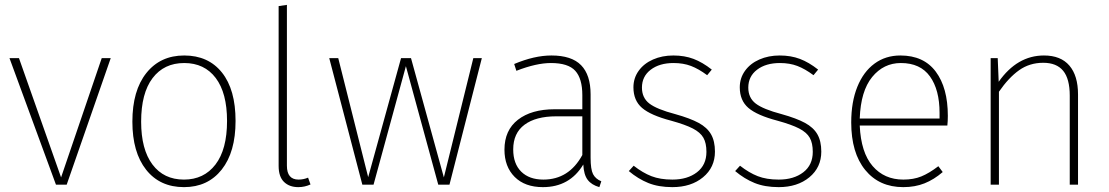

<svg xmlns="http://www.w3.org/2000/svg" viewBox="-20 -759 4559 789"><path d="M254 0H210L19 -520H58L231 -30L398 -520H435Z M948 -262Q948 -134 891 -62Q834 10 736 10Q637 10 580.5 -61.5Q524 -133 524 -259Q524 -387 581.5 -459Q639 -531 737 -531Q836 -531 892 -461Q948 -391 948 -262ZM560 -259Q560 -145 606.5 -83Q653 -21 736 -21Q818 -21 865.5 -83Q913 -145 913 -262Q913 -377 866.5 -438.5Q820 -500 737 -500Q654 -500 607 -438Q560 -376 560 -259Z M1125 -77V-734L1159 -739V-78Q1159 -21 1207 -21Q1227 -21 1246 -29L1256 -1Q1232 10 1206 10Q1169 10 1147 -11.5Q1125 -33 1125 -77Z M1827 0H1781L1648 -487L1515 0H1469L1333 -520H1370L1493 -31L1628 -520H1669L1804 -30L1925 -520H1960Z M2451 -14 2443 10Q2411 1 2395 -20Q2379 -41 2377 -83Q2321 10 2211 10Q2137 10 2095 -32Q2053 -74 2053 -144Q2053 -224 2108.5 -267Q2164 -310 2259 -310H2373V-368Q2373 -436 2344 -468Q2315 -500 2244 -500Q2184 -500 2102 -468L2093 -496Q2176 -531 2246 -531Q2329 -531 2368 -491Q2407 -451 2407 -371V-111Q2407 -63 2417 -43.5Q2427 -24 2451 -14ZM2373 -122V-281H2266Q2182 -281 2135.5 -246.5Q2089 -212 2089 -145Q2089 -86 2122 -53.5Q2155 -21 2213 -21Q2318 -21 2373 -122Z M2905 -473 2886 -450Q2851 -476 2819.5 -488Q2788 -500 2748 -500Q2690 -500 2654 -472.5Q2618 -445 2618 -399Q2618 -357 2648.5 -333.5Q2679 -310 2755 -290Q2816 -273 2851 -254Q2886 -235 2902 -207Q2918 -179 2918 -136Q2918 -71 2869 -30.5Q2820 10 2743 10Q2686 10 2644 -7Q2602 -24 2564 -56L2584 -78Q2621 -49 2657 -35Q2693 -21 2743 -21Q2805 -21 2844 -51Q2883 -81 2883 -135Q2883 -171 2870.5 -193Q2858 -215 2827 -231Q2796 -247 2738 -263Q2654 -285 2618.5 -315.5Q2583 -346 2583 -400Q2583 -438 2604.5 -468Q2626 -498 2663.5 -514.5Q2701 -531 2747 -531Q2793 -531 2830 -517Q2867 -503 2905 -473Z M3342 -473 3323 -450Q3288 -476 3256.5 -488Q3225 -500 3185 -500Q3127 -500 3091 -472.5Q3055 -445 3055 -399Q3055 -357 3085.5 -333.5Q3116 -310 3192 -290Q3253 -273 3288 -254Q3323 -235 3339 -207Q3355 -179 3355 -136Q3355 -71 3306 -30.5Q3257 10 3180 10Q3123 10 3081 -7Q3039 -24 3001 -56L3021 -78Q3058 -49 3094 -35Q3130 -21 3180 -21Q3242 -21 3281 -51Q3320 -81 3320 -135Q3320 -171 3307.5 -193Q3295 -215 3264 -231Q3233 -247 3175 -263Q3091 -285 3055.5 -315.5Q3020 -346 3020 -400Q3020 -438 3041.5 -468Q3063 -498 3100.5 -514.5Q3138 -531 3184 -531Q3230 -531 3267 -517Q3304 -503 3342 -473Z M3873 -243H3513Q3518 -132 3566 -76.5Q3614 -21 3692 -21Q3734 -21 3766 -34Q3798 -47 3836 -76L3854 -52Q3818 -21 3779 -5.5Q3740 10 3692 10Q3593 10 3535.5 -60.5Q3478 -131 3478 -256Q3478 -340 3503 -402Q3528 -464 3573.5 -497.5Q3619 -531 3680 -531Q3776 -531 3825.5 -464.5Q3875 -398 3875 -283Q3875 -261 3873 -243ZM3841 -295Q3841 -390 3801.5 -445Q3762 -500 3682 -500Q3611 -500 3564 -442.5Q3517 -385 3513 -272H3841Z M4410 -371V0H4376V-366Q4376 -435 4349 -468Q4322 -501 4267 -501Q4211 -501 4168 -470.5Q4125 -440 4085 -382V0H4051V-520H4080L4084 -423Q4160 -531 4270 -531Q4339 -531 4374.5 -489.5Q4410 -448 4410 -371Z"/></svg>

Font: FiraGO UltraLight
Style: Regular
Weight: 200
Designer: bBox Type
Foundry: bBox Type GmbH
Version: Version 1.001